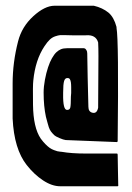

<svg xmlns="http://www.w3.org/2000/svg" viewBox="-20 -649 461 669"><path d="M390 -110Q390 -91 391 -53Q392 -15 392 -4Q393 0 389 0Q230 0 190 0Q161 0 130 -20.5Q99 -41 73 -74Q29 -130 24 -236V-237V-358Q24 -431 43 -505Q56 -556 96 -592.5Q136 -629 170 -629H307Q337 -622 358 -605Q377 -589 386 -555Q386 -554 386 -554V-553V-552Q394 -508 390 -158Q390 -154 387 -154Q224 -160 209 -161Q201 -162 187 -168Q173 -174 169 -178Q162 -185 157.5 -191Q153 -197 150 -206Q147 -215 145.5 -221.5Q144 -228 140 -242Q132 -279 132 -326Q132 -347 136.5 -371Q141 -395 147.5 -414.5Q154 -434 161 -446Q169 -460 176.5 -467Q184 -474 192.5 -477.5Q201 -481 214 -481Q214 -481 216.5 -481Q219 -481 223.5 -481Q228 -481 234.5 -481Q241 -481 251 -481Q261 -481 272 -481Q274 -481 276 -480Q278 -479 281 -474.5Q284 -470 284 -463Q284 -452 285.5 -378Q287 -304 288 -277Q288 -259 303 -256Q318 -253 322 -274Q322 -278 322 -282Q322 -308 322.5 -366Q323 -424 323 -453.5Q323 -483 322 -501Q314 -529 279 -526Q276 -526 231 -526Q225 -526 210 -526.5Q195 -527 189 -526.5Q183 -526 172.5 -522.5Q162 -519 153.5 -511Q145 -503 135 -488Q103 -440 96 -368Q94 -352 95 -284Q96 -204 122 -166Q130 -155 138.5 -146.5Q147 -138 153.5 -133.5Q160 -129 168 -126Q176 -123 180 -122Q184 -121 189.5 -120.5Q195 -120 195 -120Q229 -114 279 -114Q364 -114 387 -114Q390 -114 390 -110ZM228 -325Q228 -336 228 -345.5Q228 -355 227 -362Q226 -369 223.5 -373Q221 -377 216 -377Q207 -378 203.5 -367Q200 -356 200 -326Q200 -325 200 -322Q199 -265 214 -266Q223 -266 225 -274.5Q227 -283 227 -312Q228 -320 228 -325Z"/></svg>

Font: Cubao Free Narrow
Style: Narrow
Weight: 400
Width: 3
Designer: Aaron Amar
Version: Version 001.001